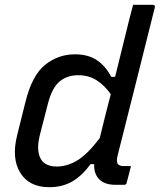

<svg xmlns="http://www.w3.org/2000/svg" viewBox="-20 -769 665 799"><path d="M292 -543Q346 -543 382.5 -519Q419 -495 443 -449H459Q472 -501 484.5 -552.5Q497 -604 510 -656Q515 -677 520.5 -698Q526 -719 534 -749H616Q627 -749 624 -737Q586 -583 545.5 -423.5Q505 -264 469 -120Q463 -94 472 -85Q479 -78 493 -78H525Q521 -62 516.5 -44Q512 -26 507 -8Q506 0 496 0H459Q416 0 393 -23Q370 -46 372 -86H357Q321 -37 280 -13.5Q239 10 185 10Q101 10 64 -50.5Q27 -111 52 -209L86 -345Q113 -455 167.5 -499Q222 -543 292 -543ZM159 -95Q180 -76 216 -76Q259 -76 301 -101Q343 -126 395 -194Q406 -240 417.5 -285.5Q429 -331 441 -377Q415 -414 382 -435Q349 -456 306 -456Q259 -456 227.5 -429.5Q196 -403 179 -336L146 -208Q136 -168 139.5 -140Q143 -112 159 -95Z"/></svg>

Font: Recursive Sn Lnr St
Style: Italic
Weight: 400
Italic angle: -15°
Version: Version 1.079;hotconv 1.0.112;makeotfexe 2.5.65598; ttfautoh